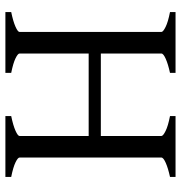

<svg xmlns="http://www.w3.org/2000/svg" viewBox="-0 -654 655 694"><g transform="rotate(90 327.0 -307.5)"><path d="M400 0V-21Q434 -28 453 -36.5Q472 -45 472 -51V-564Q472 -570 454 -579Q436 -588 400 -595V-615H620V-595Q588 -588 569 -579.5Q550 -571 550 -564V-51Q550 -45 567.5 -36.5Q585 -28 620 -21V0ZM160 -301V-345H481V-301ZM24 0V-21Q58 -28 77 -36.5Q96 -45 96 -51V-564Q96 -570 78 -579Q60 -588 24 -595V-615H244V-595Q212 -588 193 -579.5Q174 -571 174 -564V-51Q174 -45 191.5 -36.5Q209 -28 244 -21V0Z"/></g></svg>

Font: ChillKai
Style: Regular
Weight: 400
Designer: ChillType
Foundry: 寒蝉字型
Version: Version 2.000